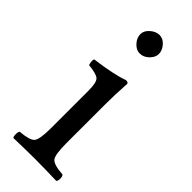

<svg xmlns="http://www.w3.org/2000/svg" viewBox="-218 -676 707 707"><g transform="rotate(45 135.5 -322.5)"><path d="M89.8 -599.1Q89.8 -617.2 106.9 -632.1Q124 -647 142.1 -647Q161.1 -647 175.5 -630.4Q189.9 -613.8 189.9 -595.2Q189.9 -578.1 174.1 -562.5Q158.2 -546.9 138.2 -546.9Q120.1 -546.9 105 -563.5Q89.8 -580.1 89.8 -599.1ZM181.2 -122.1Q181.2 -62 193.1 -48.1Q205.1 -34.2 252.9 -30.8Q257.8 -25.9 257.8 -13.9Q257.8 -2 252.9 2Q187 0 142.1 0Q96.2 0 29.8 2Q25.9 -2 25.9 -13.9Q25.9 -25.9 29.8 -30.8Q77.6 -34.7 89.8 -48.3Q102.1 -62 102.1 -122.1V-316.9Q102.1 -358.9 90.6 -369.9Q79.1 -380.9 37.1 -384.8Q31.2 -401.9 35.2 -413.1Q127.9 -425.3 171.9 -441.9Q185.1 -441.9 185.1 -435.1Q181.2 -371.1 181.2 -321.3Z"/></g></svg>

Font: Linux Libertine
Style: Regular
Weight: 400
Designer: Philipp H. Poll
Foundry: Philipp H. Poll
Version: Version 5.3.0 ; ttfautohint (v0.9)